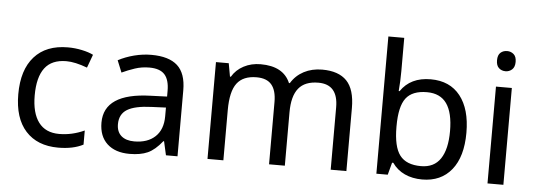

<svg xmlns="http://www.w3.org/2000/svg" viewBox="-50 -904 2949 1059"><g transform="rotate(5 1424.5 -375.0)"><path d="M299.8 9.8Q184.1 9.8 119.6 -61.3Q55.2 -132.3 55.2 -265.1Q55.2 -399.9 120.4 -472.9Q185.5 -545.9 306.2 -545.9Q345.2 -545.9 383.5 -537.8Q421.9 -529.8 446.8 -517.1L419.9 -443.8Q352.1 -469.2 304.2 -469.2Q223.1 -469.2 184.6 -418.2Q146 -367.2 146 -266.1Q146 -168.9 184.6 -117.4Q223.1 -65.9 298.8 -65.9Q369.6 -65.9 438 -97.2V-19Q382.3 9.8 299.8 9.8Z M714.8 -61Q788.6 -61 830.8 -100.8Q873 -140.6 873 -213.9V-262.2L793.9 -258.8Q701.7 -255.4 659.4 -229.5Q617.2 -203.6 617.2 -147.9Q617.2 -106 642.8 -83.5Q668.5 -61 714.8 -61ZM896 0 878.9 -76.2H875Q835 -25.9 795.2 -8.1Q755.4 9.8 694.8 9.8Q615.7 9.8 570.8 -31.7Q525.9 -73.2 525.9 -148.9Q525.9 -312 783.2 -319.8L874 -323.2V-355Q874 -416 847.7 -445.1Q821.3 -474.1 763.2 -474.1Q720.7 -474.1 682.9 -461.4Q645 -448.7 611.8 -433.1L585 -499Q625.5 -520.5 673.3 -532.7Q721.2 -544.9 768.1 -544.9Q865.2 -544.9 912.6 -502Q960 -459 960 -365.2V0Z M1808.1 0V-345.2Q1808.1 -472.2 1699.2 -472.2Q1624.5 -472.2 1589.4 -428.7Q1554.2 -385.3 1554.2 -295.9V0H1466.8V-345.2Q1466.8 -408.7 1440.2 -440.4Q1413.6 -472.2 1356.9 -472.2Q1282.7 -472.2 1248.3 -426.8Q1213.9 -381.3 1213.9 -277.8V0H1126V-536.1H1196.8L1210 -462.9H1214.8Q1237.8 -502 1279.5 -523.9Q1321.3 -545.9 1373 -545.9Q1499 -545.9 1537.1 -456.1H1542Q1567.9 -499 1612.5 -522.5Q1657.2 -545.9 1713.9 -545.9Q1804.7 -545.9 1849.9 -499Q1895 -452.1 1895 -349.1V0Z M2300.3 -472.2Q2219.2 -472.2 2184.1 -426.3Q2148.9 -380.4 2148.9 -271V-267.1Q2148.9 -157.2 2184.8 -110.1Q2220.7 -63 2302.2 -63Q2374.5 -63 2409.9 -116Q2445.3 -168.9 2445.3 -269Q2445.3 -370.6 2409.7 -421.4Q2374 -472.2 2300.3 -472.2ZM2314.9 -544.9Q2420.9 -544.9 2478.5 -471.9Q2536.1 -398.9 2536.1 -268.1Q2536.1 -135.3 2477.5 -62.7Q2418.9 9.8 2314.9 9.8Q2260.7 9.8 2218.3 -9.8Q2175.8 -29.3 2148.9 -67.9H2142.1Q2127 -9.3 2124 0H2061V-759.8H2148.9V-575.2Q2148.9 -520 2144 -464.8H2148.9Q2203.1 -544.9 2314.9 -544.9Z M2669.4 -681.2Q2669.4 -710.4 2684.3 -723.6Q2699.2 -736.8 2721.2 -736.8Q2741.7 -736.8 2757.1 -723.6Q2772.5 -710.4 2772.5 -681.2Q2772.5 -652.3 2757.1 -638.7Q2741.7 -625 2721.2 -625Q2699.2 -625 2684.3 -638.7Q2669.4 -652.3 2669.4 -681.2ZM2764.2 0H2676.3V-536.1H2764.2Z"/></g></svg>

Font: NotoSans
Style: Regular
Weight: 400
Designer: Monotype Design team
Foundry: Monotype Imaging Inc.
Version: Version 1.04; ttfautohint (v1.4.1)